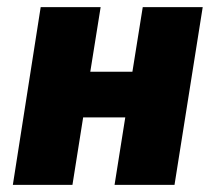

<svg xmlns="http://www.w3.org/2000/svg" viewBox="-20 -518 603 538"><path d="M16 0 94 -498H262L233 -317H351L380 -498H548L469 0H301L331 -189H213L183 0Z"/></svg>

Font: Nunito Sans 10pt Condensed Black
Style: Italic
Weight: 900
Width: 3
Italic angle: -9°
Designer: Vernon Adams
Foundry: Vernon Adams
Version: Version 3.101;gftools[0.9.27]